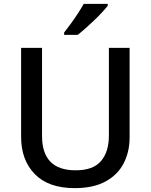

<svg xmlns="http://www.w3.org/2000/svg" viewBox="-20 -961 778 991"><path d="M649 -252Q649 -178 618.5 -118.5Q588 -59 525 -24.5Q462 10 366 10Q230 10 159.5 -62.5Q89 -135 89 -254V-714H197V-259Q197 -171 240 -126.5Q283 -82 371 -82Q461 -82 501.5 -130Q542 -178 542 -260V-714H649ZM536 -931Q525 -917 506.5 -897Q488 -877 465.5 -855.5Q443 -834 421 -814.5Q399 -795 381 -781H311V-793Q326 -812 345 -838Q364 -864 382 -891.5Q400 -919 412 -941H536Z"/></svg>

Font: Noto Sans Cham Medium
Style: Regular
Weight: 500
Version: Version 2.002